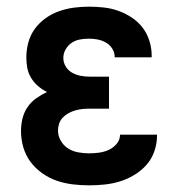

<svg xmlns="http://www.w3.org/2000/svg" viewBox="-20 -548 540 576"><path d="M247 8Q222 8 197.5 5Q173 2 150 -6Q127 -14 106.5 -28.5Q86 -43 71.5 -62.5Q57 -82 50 -106Q43 -130 43 -155Q43 -174 47.5 -192.5Q52 -211 62.5 -226.5Q73 -242 88.5 -253Q104 -264 121 -272Q107 -279 94.5 -289.5Q82 -300 73.5 -314Q65 -328 62 -343.5Q59 -359 59 -376Q59 -398 65 -420.5Q71 -443 84.5 -461.5Q98 -480 117 -493.5Q136 -507 157.5 -514.5Q179 -522 201.5 -525Q224 -528 247 -528Q269 -528 291.5 -525.5Q314 -523 335 -515.5Q356 -508 375 -495.5Q394 -483 407.5 -465.5Q421 -448 428 -426Q435 -404 435 -382V-376H324V-378Q324 -391 316.5 -402.5Q309 -414 297.5 -420.5Q286 -427 273 -429.5Q260 -432 247 -432Q233 -432 219.5 -429.5Q206 -427 195 -419.5Q184 -412 177 -400Q170 -388 170 -374Q170 -360 177.5 -348Q185 -336 197 -329.5Q209 -323 222.5 -320.5Q236 -318 250 -318H307V-222H250Q239 -222 228 -221Q217 -220 206.5 -217Q196 -214 186.5 -209Q177 -204 169 -196Q161 -188 157.5 -177.5Q154 -167 154 -156Q154 -140 162.5 -125.5Q171 -111 184.5 -102.5Q198 -94 214.5 -91Q231 -88 247 -88Q262 -88 277 -90Q292 -92 305.5 -98Q319 -104 329.5 -116Q340 -128 340 -143V-144H451V-140Q451 -117 443 -94Q435 -71 419.5 -53.5Q404 -36 383.5 -23.5Q363 -11 340.5 -4Q318 3 294.5 5.5Q271 8 247 8Z"/></svg>

Font: Iosevka Custom
Style: Bold
Weight: 700
Monospace: yes
Designer: Belleve Invis
Foundry: Belleve Invis
Version: Version 30.3.3; ttfautohint (v1.8.3)